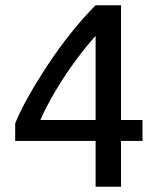

<svg xmlns="http://www.w3.org/2000/svg" viewBox="-20 -713 604 733"><path d="M345 0V-175H38V-242Q57 -289 89.5 -346.5Q122 -404 163 -466Q204 -528 250.5 -586.5Q297 -645 345 -693H442V-255H524V-175H442V0ZM134 -255H345V-576Q307 -534 267 -479.5Q227 -425 192.5 -367Q158 -309 134 -255Z"/></svg>

Font: Ubuntu Sans Medium
Style: Regular
Weight: 500
Designer: Dalton Maag Ltd
Foundry: Dalton Maag Ltd
Version: Version 1.006; ttfautohint (v1.8.4.7-5d5b)